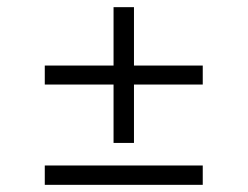

<svg xmlns="http://www.w3.org/2000/svg" viewBox="-20 -572 691 536"><path d="M105 -56H546V-110H105ZM105 -336H297V-173H354V-336H546V-389H354V-552H297V-389H105Z"/></svg>

Font: Wafeq Light
Style: Regular
Weight: 300
Designer: Rasmus Andersson & Azza Alameddine
Foundry: Google & TypeTogether
Version: Version 3.000;January 28, 2025;FontCreator 15.0.0.3014 64-bi